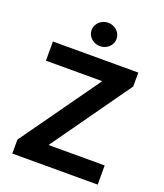

<svg xmlns="http://www.w3.org/2000/svg" viewBox="-164 -1031 970 1139"><g transform="rotate(20 320.5 -462.0)"><path d="M50.8 -87.9 405.3 -585.9H49.8V-707H588.9V-619.1L235.4 -121.1H589.8V0H50.8ZM242.2 -849.6Q242.2 -869.6 252.7 -886.7Q263.2 -903.8 281.5 -913.8Q299.8 -923.8 321.3 -923.8Q342.3 -923.8 360.4 -913.8Q378.4 -903.8 388.9 -886.7Q399.4 -869.6 399.4 -849.6Q399.4 -830.1 388.9 -813.2Q378.4 -796.4 360.4 -786.4Q342.3 -776.4 321.3 -776.4Q299.8 -776.4 281.5 -786.4Q263.2 -796.4 252.7 -813.2Q242.2 -830.1 242.2 -849.6Z"/></g></svg>

Font: Pretendard JP
Style: Bold
Weight: 700
Designer: Base glyphs from Inter by Rasmus Andersson; Hangeul glyphs from Noto Sans CJK(Source Han Sans) by Jang Soo-young and Kan
Foundry: Kil Hyung-jin
Version: Version 1.309